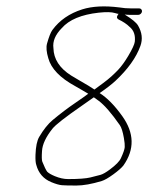

<svg xmlns="http://www.w3.org/2000/svg" viewBox="-20 -612 459 594"><path d="M270.3 -311C275.6 -307 280.7 -303.3 285.5 -300C303.2 -286.8 324.9 -261.8 350.6 -225C355.7 -217.8 359.9 -204.5 363.3 -185C365.4 -173 366.3 -163.7 365.9 -157C365.5 -150.4 361.6 -138.9 354.1 -122.7C349.8 -113.1 338.5 -101.5 320.4 -88C308 -78.7 298.1 -73 290.7 -71C283.4 -69 273 -66.3 259.5 -63C245.9 -59.7 223 -58 190.8 -58C177.8 -58 164.1 -61 149.6 -67C138.3 -71.7 130.4 -76.3 125.8 -81C121.9 -86.5 116.9 -96.8 110.9 -111.8C109.1 -116.4 108.8 -127.5 110 -145C111.2 -165.4 122 -188.4 142.4 -214C152 -226.1 182.1 -249.5 232.6 -284.5C249.4 -296.2 262 -305 270.3 -311ZM347.1 -569C345.6 -567.7 344.7 -566.7 344.6 -566C340.4 -560 341 -555.3 346.4 -552C360.8 -545.1 372.3 -537.5 380.8 -529C393.9 -518.4 399.3 -503 397 -482.8C396 -474.7 389.2 -460 376.7 -438.9C365.9 -420.8 355.4 -406.3 345.1 -395.5C339.1 -389.2 332.2 -382.5 324.5 -375.5C316.7 -368.5 308.3 -361.7 299.2 -355L272.1 -335C262.7 -341.6 247 -351.1 225.1 -363.5C216.2 -368.5 207.8 -373.5 199.9 -378.5C164.3 -401.1 146.1 -429.3 145.3 -463C142.4 -484 151 -504.6 171.1 -525C193.8 -551 231.9 -566.9 285.4 -572.8C308.3 -575.3 325.1 -574.9 335.8 -571.6C341.3 -569.9 345.1 -569 347.1 -569ZM288.3 -324C309.7 -338.8 325.8 -351.3 336.8 -361.5C375.6 -397.8 401.5 -433.9 414.4 -470C421.9 -490.7 419.4 -511.7 407.2 -532.8C401.9 -542 388.1 -553.4 365.8 -567C372.4 -566.3 378 -566 382.6 -566H407.6C410.3 -566 412.8 -567 415.1 -569C417.4 -571 418.8 -573.3 419.2 -576C419.7 -578.7 419 -581 417.3 -583C415.7 -585 413.5 -586 410.8 -586H385.8C373.1 -586 361 -587 349.3 -589C303.7 -594.8 265.3 -592.8 234.3 -583C194.9 -570.5 164.2 -549.3 142.2 -519.4C137 -512.4 131.4 -498.3 125.5 -477.2C122.4 -465.9 123.7 -450.9 129.4 -432C138.1 -399.8 165.9 -370.9 212.7 -345.5C221.9 -340.5 229.7 -336 236.1 -332C242.4 -328 248.1 -324.7 253 -322C246.2 -316.7 232.1 -306.8 211 -292.3C189.8 -277.9 167.1 -260.7 142.9 -240.6C128.9 -229 115 -211.7 101.4 -188.7C94.5 -177.2 90.7 -158.6 89.8 -133C89.3 -118.3 90.1 -108 92.2 -102C99.1 -76.2 114.6 -58.4 138.7 -48.5C152.4 -42.8 163.4 -39.7 171.7 -39C179.9 -38.3 194.8 -38 216.4 -38C238 -38 264.1 -42.7 294.7 -52C303.5 -54.7 315.4 -61.5 330.5 -72.5C345.6 -83.5 356 -92.7 361.8 -100C396.8 -149.7 395.6 -200.7 358.1 -253C334.5 -286 311.2 -309.6 288.3 -324Z"/></svg>

Font: Proton
Style: RgIt
Weight: 500
Version: Version 1.017